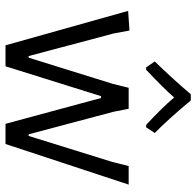

<svg xmlns="http://www.w3.org/2000/svg" viewBox="-28 -702 729 714"><g transform="rotate(90 337.0 -344.5)"><path d="M230 -523 208 -555Q275 -624 330 -689H353Q424 -604 474 -555L453 -523H444Q382 -580 342 -627Q307 -587 239 -523ZM93 -461 104 -402 188 -86H194L291 -398L306 -458H384L395 -402L479 -86H485L582 -398L597 -458H666L515 0H440L344 -355H337L226 0H148L20 -456Z"/></g></svg>

Font: Alegreya Sans SC
Style: Regular
Weight: 400
Designer: Juan Pablo del Peral
Foundry: Huerta Tipografica
Version: Version 2.007